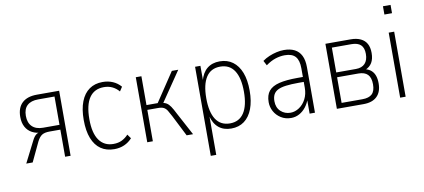

<svg xmlns="http://www.w3.org/2000/svg" viewBox="-76 -961 3128 1416"><g transform="rotate(-10 1488.0 -253.0)"><path d="M52 0 133 -160Q147 -188 163 -200Q179 -212 203 -212H208L205 -206Q164 -207 133 -223.5Q102 -240 85 -271Q68 -302 68 -346Q68 -415 106.5 -451Q145 -487 217 -487H384V0H343V-203H262Q226 -203 206 -191Q186 -179 169 -146L100 0ZM220 -239H343V-451H220Q167 -451 138.5 -425Q110 -399 110 -347Q110 -295 138.5 -267Q167 -239 220 -239Z M711 8Q652 8 610.5 -20.5Q569 -49 547 -105Q525 -161 525 -243Q525 -324 547 -380.5Q569 -437 610.5 -466Q652 -495 710 -495Q752 -495 786.5 -480Q821 -465 846 -436L825 -404Q804 -429 776 -442.5Q748 -456 713 -456Q641 -456 604 -402Q567 -348 567 -241Q567 -137 604.5 -84Q642 -31 711 -31Q748 -31 775 -44.5Q802 -58 823 -81L845 -50Q820 -22 786 -7Q752 8 711 8Z M958 0V-487H1000V-271H1084L1228 -487H1276L1120 -258L1107 -269Q1134 -265 1149.5 -255.5Q1165 -246 1178.5 -226Q1192 -206 1211 -168L1301 0H1253L1173 -158Q1159 -185 1148.5 -202Q1138 -219 1123 -227Q1108 -235 1080 -235H1000V0Z M1402 180V-487H1442V-372H1439Q1455 -434 1492.5 -464.5Q1530 -495 1587 -495Q1644 -495 1684.5 -465Q1725 -435 1746.5 -379.5Q1768 -324 1768 -244Q1768 -165 1746.5 -108.5Q1725 -52 1684.5 -22Q1644 8 1587 8Q1530 8 1493 -22.5Q1456 -53 1440 -115H1443V180ZM1584 -31Q1653 -31 1689 -85.5Q1725 -140 1725 -244Q1725 -347 1689.5 -401.5Q1654 -456 1584 -456Q1514 -456 1478.5 -401.5Q1443 -347 1443 -244Q1443 -140 1478.5 -85.5Q1514 -31 1584 -31Z M2035 8Q1992 8 1959 -13Q1926 -34 1908.5 -66.5Q1891 -99 1891 -135Q1891 -188 1916 -218.5Q1941 -249 1994 -262Q2047 -275 2131 -275H2182V-238H2133Q2077 -238 2038.5 -233Q2000 -228 1977.5 -216.5Q1955 -205 1944.5 -185Q1934 -165 1934 -135Q1934 -87 1964 -59Q1994 -31 2037 -31Q2071 -31 2102.5 -52Q2134 -73 2153 -110Q2172 -147 2172 -194V-340Q2172 -400 2147 -428Q2122 -456 2068 -456Q2033 -456 1997.5 -444.5Q1962 -433 1925 -406L1906 -442Q1929 -459 1956.5 -470.5Q1984 -482 2012.5 -488.5Q2041 -495 2068 -495Q2115 -495 2147.5 -478.5Q2180 -462 2197 -428Q2214 -394 2214 -341V0H2174V-110H2178Q2167 -77 2146 -50Q2125 -23 2096.5 -7.5Q2068 8 2035 8Z M2378 0V-487H2568Q2611 -487 2641.5 -472.5Q2672 -458 2687 -430.5Q2702 -403 2702 -362Q2702 -317 2685 -288.5Q2668 -260 2633 -246L2636 -251Q2663 -244 2680 -228.5Q2697 -213 2705.5 -189Q2714 -165 2714 -132Q2714 -68 2679 -34Q2644 0 2578 0ZM2420 -37H2576Q2625 -37 2648.5 -59.5Q2672 -82 2672 -132Q2672 -182 2649 -205.5Q2626 -229 2579 -229H2420ZM2420 -265H2568Q2612 -265 2635.5 -290Q2659 -315 2659 -362Q2659 -408 2636 -429.5Q2613 -451 2566 -451H2420Z M2844 -624V-686H2901V-624ZM2852 0V-487H2893V0Z"/></g></svg>

Font: Nunito Sans 10pt Condensed ExtraLight
Style: Regular
Weight: 250
Width: 3
Designer: Vernon Adams
Foundry: Vernon Adams
Version: Version 3.101;gftools[0.9.27]